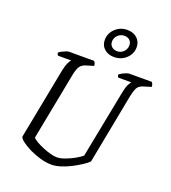

<svg xmlns="http://www.w3.org/2000/svg" viewBox="-167 -1081 1075 1205"><g transform="rotate(20 370.5 -479.0)"><path d="M316 0Q279 0 239.5 -11.5Q200 -23 165.5 -40Q131 -57 108.5 -74.5Q86 -92 85 -104L177 -579Q184 -613 193.5 -632.5Q203 -652 209 -657H121Q119 -659 116.5 -663.5Q114 -668 114 -675Q120 -681 132.5 -687.5Q145 -694 158 -699Q171 -704 177 -704H345Q348 -701 352.5 -693.5Q357 -686 356 -674L312 -661Q282 -653 269 -634.5Q256 -616 248 -575L161 -125Q168 -115 188.5 -103Q209 -91 235.5 -80Q262 -69 287.5 -62Q313 -55 331 -55Q356 -55 388.5 -67.5Q421 -80 449 -96Q477 -112 490 -124L579 -579Q586 -615 595.5 -633.5Q605 -652 611 -657H523Q522 -659 519.5 -664Q517 -669 517 -675Q523 -681 536 -688Q549 -695 561.5 -699.5Q574 -704 579 -704H731Q733 -700 737 -693.5Q741 -687 741 -674L695 -660Q676 -655 664.5 -646Q653 -637 646 -619Q639 -601 632 -568L543 -104Q529 -90 502.5 -72.5Q476 -55 443 -38Q410 -21 376.5 -10.5Q343 0 316 0ZM453 -769Q414 -769 388.5 -791.5Q363 -814 363 -851Q363 -895 396 -926.5Q429 -958 476 -958Q516 -958 541.5 -935Q567 -912 567 -875Q567 -831 534 -800Q501 -769 453 -769ZM459 -810Q485 -810 502.5 -828Q520 -846 520 -871Q520 -891 507 -904Q494 -917 471 -917Q445 -917 427 -899Q409 -881 409 -856Q409 -836 423 -823Q437 -810 459 -810Z"/></g></svg>

Font: Texturina Extralight
Style: Italic
Weight: 200
Italic angle: -11°
Designer: Guillermo Torres Carreño
Foundry: Omnibus-Type
Version: Version 1.002; ttfautohint (v1.8.3)